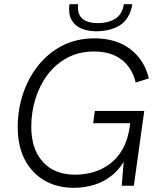

<svg xmlns="http://www.w3.org/2000/svg" viewBox="-20 -891 768 921"><path d="M335 10Q253 10 192 -26Q131 -62 98 -127Q65 -192 65 -281Q65 -364 90 -440Q115 -516 163 -576.5Q211 -637 279 -672Q347 -707 433 -707Q538 -707 605.5 -655Q673 -603 694 -515L631 -495Q614 -566 563 -605Q512 -644 431 -644Q359 -644 303 -614Q247 -584 208.5 -533Q170 -482 150 -417Q130 -352 130 -283Q130 -176 185.5 -114.5Q241 -53 341 -53Q383 -53 425 -64.5Q467 -76 504.5 -103Q542 -130 568 -175.5Q594 -221 603 -288L611 -344L620 -300H427L435 -359H672L622 0H564L576 -148L586 -139Q561 -86 520.5 -52.5Q480 -19 432 -4.5Q384 10 335 10ZM440 -741Q402 -741 370.5 -754Q339 -767 323 -796Q307 -825 313 -871H355Q349 -827 373 -803.5Q397 -780 451 -780Q498 -780 532.5 -801Q567 -822 574 -871H615Q602 -799 555.5 -770Q509 -741 440 -741Z"/></svg>

Font: Hanken Grotesk Light
Style: Italic
Weight: 300
Italic angle: -8°
Designer: Alfredo Marco Pradil
Foundry: Hanken Design Co.
Version: Version 3.013